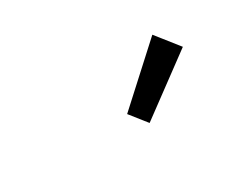

<svg xmlns="http://www.w3.org/2000/svg" viewBox="-40 -952 679 537"><g transform="rotate(-30 300.0 -684.0)"><path d="M330 -579 288 -632 460 -789 517 -717Z"/></g></svg>

Font: Source Code Pro Medium
Style: Italic
Weight: 500
Italic angle: -11°
Monospace: yes
Designer: Paul D. Hunt, Teo Tuominen
Foundry: Adobe Systems Incorporated
Version: Version 1.050;PS 1.000;hotconv 16.6.51;makeotf.lib2.5.65220